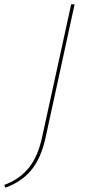

<svg xmlns="http://www.w3.org/2000/svg" viewBox="-78 -678 408 893"><path d="M118 -41 253 -658H269L134 -38Q113 58 67.5 113Q22 168 -53 195L-58 182Q13 156 56 102.5Q99 49 118 -41Z"/></svg>

Font: EauTestText Thin
Style: Italic
Weight: 250
Italic angle: -12°
Designer: Christian Thalmann (Catharsis Fonts)
Version: Version 0.001;PS 000.001;hotconv 1.0.88;makeotf.lib2.5.64775